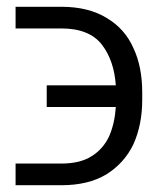

<svg xmlns="http://www.w3.org/2000/svg" viewBox="-20 -548 466 567"><path d="M251 -87Q285 -108 303 -147Q319 -185 322 -232H118V-296H322Q317 -369 281 -416Q244 -464 161 -464H26V-528H161Q241 -528 295 -495Q349 -463 374 -406Q400 -351 400 -275V-253Q400 -180 374 -122Q347 -66 294 -33Q241 -1 161 -1H26V-65H161Q217 -65 251 -87Z"/></svg>

Font: Sinter Normal
Style: Regular
Weight: 350
Foundry: Adobe & rsms
Version: Version 1.000